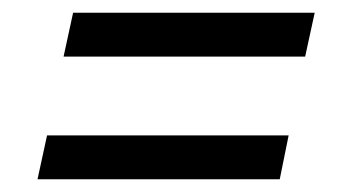

<svg xmlns="http://www.w3.org/2000/svg" viewBox="-20 -404 552 302"><path d="M80 -315 95 -384H475L460 -315ZM39 -122 54 -191H434L420 -122Z"/></svg>

Font: Saira Semi Condensed
Style: Italic
Weight: 400
Width: 4
Italic angle: -12°
Designer: Hector Gatti with collaboration of the Omnibus-Type team
Foundry: Omnibus-Type
Version: Version 1.001; ttfautohint (v1.8)